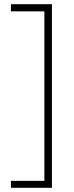

<svg xmlns="http://www.w3.org/2000/svg" viewBox="-20 -735 350 913"><path d="M32 125H191V-681H32V-715H227V158H32Z"/></svg>

Font: Noto Sans Lao UI Cond ExtLt
Style: Regular
Weight: 200
Width: 3
Designer: Monotype Design Team
Foundry: Monotype Imaging Inc.
Version: Version 2.000; ttfautohint (v1.8.4.7-5d5b)